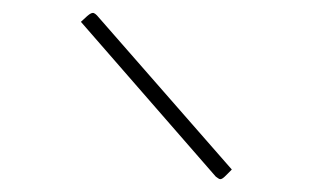

<svg xmlns="http://www.w3.org/2000/svg" viewBox="-20 -431 490 299"><path d="M316 -156C319 -154 321 -152 323 -152C327 -152 331 -157 341 -167L131 -407C124 -414 122 -412 106 -397Z"/></svg>

Font: Yanone Kaffeesatz Extra Light
Style: Regular
Weight: 200
Designer: Yanone (Cyrillic: Daniel Pouzeot & Huerta Tipografica)
Foundry: Yanone
Version: Version 1.100;PS 001.100;hotconv 1.0.70;makeotf.lib2.5.58329